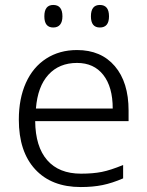

<svg xmlns="http://www.w3.org/2000/svg" viewBox="-20 -745 595 775"><path d="M159 -679Q159 -725 195 -725Q232 -725 232 -679Q232 -657 222.5 -645.5Q213 -634 195 -634Q159 -634 159 -679ZM347 -679Q347 -725 383 -725Q420 -725 420 -679Q420 -634 383 -634Q347 -634 347 -679ZM56 -262Q56 -347 84.5 -410.5Q113 -474 166.5 -508.5Q220 -543 291 -543Q388 -543 443.5 -478Q499 -413 499 -299V-256H122Q123 -153 170.5 -98.5Q218 -44 307 -44Q355 -44 390.5 -51Q426 -58 477 -79V-25Q433 -6 394 2Q355 10 306 10Q188 10 122 -61.5Q56 -133 56 -262ZM435 -307Q435 -394 397 -442.5Q359 -491 291 -491Q219 -491 175.5 -443.5Q132 -396 125 -307Z"/></svg>

Font: OpenSansMMV
Style: Light
Weight: 300
Foundry: Ascender Corporation
Version: Version 4.001